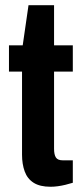

<svg xmlns="http://www.w3.org/2000/svg" viewBox="-20 -700 318 732"><path d="M172.6 12Q132.3 12 108.4 -3.1Q84.4 -18.3 74.2 -46.3Q64 -74.3 64 -109.9V-426.9H14.2V-527.2H66.6L88.7 -680.2H186.1V-527.2H257.6V-426.9H186.1V-132.9Q186.1 -110.4 193.1 -99.6Q200.1 -88.8 219 -88.8H257.6V-3.2Q244.1 1 229.2 4.6Q214.3 8.2 200 10.1Q185.7 12 172.6 12Z"/></svg>

Font: Archivo SemiBold Condensed
Style: Regular
Weight: 600
Width: 3
Version: Version 2.001